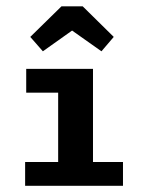

<svg xmlns="http://www.w3.org/2000/svg" viewBox="-20 -599 466 619"><path d="M279.8 -76.7H376.5V0H61V-76.7H167.5V-300.3H64.5V-377H279.8ZM77.6 -480 178.2 -578.6H246.6L346.7 -480L307.1 -433.6L212.4 -500.5L118.2 -433.6Z"/></svg>

Font: Amiri Typewriter
Style: Bold
Weight: 700
Monospace: yes
Designer: Khaled Hosny
Version: Version 1.1